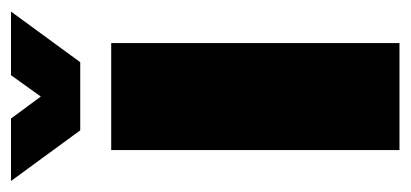

<svg xmlns="http://www.w3.org/2000/svg" viewBox="-230 -516 730 341"><g transform="rotate(-90 134.5 -345.0)"><path d="M39 -512H229V0H39ZM-16 -690H95L134 -637L172 -690H285L195 -567H74Z"/></g></svg>

Font: Decalotype Black
Style: Regular
Weight: 900
Designer: Alfredo Marco Pradil
Foundry: Alfredo Marco Pradil
Version: Version 1.0